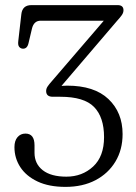

<svg xmlns="http://www.w3.org/2000/svg" viewBox="-20 -720 532 751"><path d="M459.5 -195.5Q459.5 -134.5 431.5 -88Q403.5 -41.5 353.5 -15.2Q303.5 11 236 11Q171.5 11 127 -10Q82.5 -31 59.5 -66.2Q36.5 -101.5 36.5 -144.5Q36.5 -169.5 48.5 -183.5Q60.5 -197.5 79.5 -197.5Q115 -197.5 115 -151.5V-122.5Q115 -79.5 147.2 -54.2Q179.5 -29 239.5 -29Q301.5 -29 344.2 -68.5Q387 -108 387 -183.5Q387 -261.5 348 -301.5Q309 -341.5 216 -341.5H186.5Q160.5 -341.5 160.5 -364Q160.5 -373.5 166.5 -382.2Q172.5 -391 181.5 -401L386 -639H139Q112.5 -639 105 -608L91.5 -551Q86.5 -529 69.5 -529.5Q60.5 -530 55 -536.8Q49.5 -543.5 51.5 -559.5L63.5 -664.5Q67.5 -700 103 -700H440Q463 -700 463 -680Q463 -670 456.2 -660.5Q449.5 -651 437.5 -638L220.5 -384Q234 -385 242.5 -385Q349 -385 404.2 -332.5Q459.5 -280 459.5 -195.5Z"/></svg>

Font: Fraunces 72pt S100 Light
Style: Regular
Weight: 300
Version: Version 1.000; ttfautohint (v1.8.3)